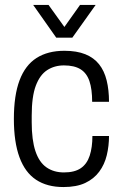

<svg xmlns="http://www.w3.org/2000/svg" viewBox="-20 -743 496 775"><path d="M236 12Q170 12 125.5 -17.5Q81 -47 58.5 -108.5Q36 -170 36 -263Q36 -358 59 -419Q82 -480 127.5 -509Q173 -538 240 -538Q290 -538 324.5 -524Q359 -510 380 -483.5Q401 -457 410.5 -418.5Q420 -380 420 -332H352Q352 -383 341 -415.5Q330 -448 305 -463.5Q280 -479 238 -479Q200 -479 170.5 -460Q141 -441 124.5 -397Q108 -353 108 -276V-249Q108 -178 123 -133Q138 -88 167.5 -67.5Q197 -47 238 -47Q281 -47 306 -64Q331 -81 342 -114.5Q353 -148 353 -194H420Q420 -154 411 -116.5Q402 -79 380.5 -50Q359 -21 324 -4.5Q289 12 236 12ZM114 -723H176L258 -609H222L303 -723H366L272 -591H207Z"/></svg>

Font: Archivo SemiCondensed Light
Style: Regular
Weight: 300
Width: 4
Designer: Hector Gatti
Foundry: Omnibus-Type
Version: Version 2.001